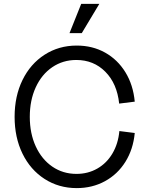

<svg xmlns="http://www.w3.org/2000/svg" viewBox="-20 -950 777 986"><path d="M55 -350Q55 -456 95.5 -539Q136 -622 209 -669Q282 -716 374 -716Q455 -716 519.5 -680Q584 -644 624 -579Q664 -514 672 -428L592 -418Q581 -521 521 -581.5Q461 -642 372 -642Q303 -642 248.5 -605Q194 -568 163.5 -501.5Q133 -435 133 -350Q133 -265 163.5 -198.5Q194 -132 248.5 -94.5Q303 -57 373 -57Q432 -57 480 -84.5Q528 -112 557.5 -162Q587 -212 593 -277L672 -267Q664 -183 624 -119Q584 -55 519 -19.5Q454 16 374 16Q282 16 209 -31Q136 -78 95.5 -161Q55 -244 55 -350ZM490 -930 400 -780H337L397 -930Z"/></svg>

Font: MedMera Sans
Style: Regular
Weight: 400
Designer: Kasper Nordkvist
Foundry: UNCUT.wtf
Version: Version 1.300